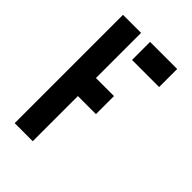

<svg xmlns="http://www.w3.org/2000/svg" viewBox="-220 -783 940 940"><g transform="rotate(45 250.0 -313.0)"><path d="M125 62.5H62.5V0V-62.5V-125V-187.5V-250V-312.5V-375V-437.5V-500V-562.5V-625V-687.5H125H187.5V-625V-562.5V-500V-437.5V-375H250H312.5V-312.5V-250H250H187.5V-187.5V-125V-62.5V0V62.5ZM375 -562.5H312.5H250V-625V-687.5H312.5H375H437.5V-625V-562.5Z"/></g></svg>

Font: PixelArmy
Style: Medium
Weight: 500
Version: Version 001.000